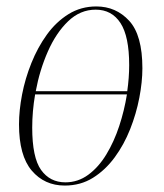

<svg xmlns="http://www.w3.org/2000/svg" viewBox="-20 -566 508 596"><path d="M181 10Q118 10 78.5 -36.5Q39 -83 39 -180Q39 -223 48.5 -272.5Q58 -322 77.5 -370.5Q97 -419 125.5 -458.5Q154 -498 192.5 -522Q231 -546 279 -546Q340 -546 381 -501.5Q422 -457 422 -354Q422 -312 412.5 -262.5Q403 -213 384 -165Q365 -117 336 -77.5Q307 -38 268.5 -14Q230 10 181 10ZM277 -536Q229 -536 191.5 -500Q154 -464 128.5 -406Q103 -348 91 -283H375Q381 -325 381 -364Q381 -453 354 -494.5Q327 -536 277 -536ZM183 0Q222 0 254 -23.5Q286 -47 310 -86.5Q334 -126 350 -174.5Q366 -223 374 -273H89Q80 -220 80 -170Q80 -77 107.5 -38.5Q135 0 183 0Z"/></svg>

Font: Noto Serif Display Condensed ExtraLight
Style: Italic
Weight: 200
Width: 3
Italic angle: -12°
Designer: Monotype Design Team
Foundry: Monotype Imaging Inc.
Version: Version 2.009